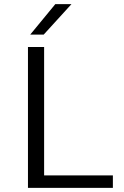

<svg xmlns="http://www.w3.org/2000/svg" viewBox="-20 -907 599 927"><path d="M115 0ZM525 -60V0H115V-680H193V-60ZM247 -887H325L191 -740H126Z"/></svg>

Font: Martel Sans Light
Style: Regular
Weight: 300
Designer: Dan Reynolds and Mathieu Réguer
Foundry: Dan Reynolds and Mathieu Réguer
Version: Version 1.002; ttfautohint (v1.1) -l 5 -r 5 -G 72 -x 0 -D la